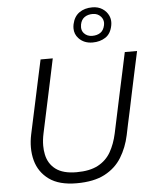

<svg xmlns="http://www.w3.org/2000/svg" viewBox="-64 -1036 868 1098"><g transform="rotate(-5 370.5 -487.0)"><path d="M331.5 10.5Q231 10.5 173.5 -31.2Q116 -73 97.5 -141.5Q88 -177 88 -216Q88 -251.5 96 -290Q102.5 -320.5 113 -369.2Q123.5 -418 135.5 -473.5Q150 -540.5 162 -597.5Q174 -654 187 -713H257Q244.5 -654 232.5 -597Q220 -540 206 -473L167 -290.5Q159 -253.5 159 -220Q159 -194 164 -170Q175 -115.5 217 -84Q259 -52.5 336 -52.5Q412.5 -52.5 460 -78Q507.5 -103.5 533.5 -149Q559.5 -194.5 572.5 -254.5L619 -473Q633.5 -540 645.8 -597Q658 -654 670.5 -713H741Q728 -654 716 -597.5Q704 -540.5 689.5 -473Q680 -427 670.5 -382Q660.5 -336.5 652.5 -299.2Q644.5 -262 640 -239Q625 -168.5 590.2 -112Q555.5 -55.5 493 -22.5Q430.5 10.5 331.5 10.5ZM492.5 -783.5Q442.5 -783.5 412.5 -816Q390 -840 390 -873.5Q390 -885 392.5 -897Q402 -941 432.5 -962.5Q463 -984 507.5 -984Q541 -984 565.2 -968.2Q589.5 -952.5 601 -927Q608.5 -910 608.5 -891Q608.5 -881.5 606.5 -871Q597.5 -824 566.2 -803.8Q535 -783.5 492.5 -783.5ZM494 -821.5Q521 -821.5 540 -834Q559 -846.5 565.5 -876.5Q567 -883.5 567 -889.5Q567 -910.5 553 -926Q535 -946 506.5 -946Q478.5 -946 459.5 -932.8Q440.5 -919.5 435 -892Q433.5 -883.5 433.5 -876Q433.5 -855 446.5 -841Q464.5 -821.5 494 -821.5Z"/></g></svg>

Font: Heraclito Light
Style: Italic
Weight: 300
Italic angle: -12°
Designer: Kostas Bartsokas (font) & Cristiano Sobral (main changes)
Foundry: Kostas Bartsokas (font) & Cristiano Sobral (main changes)
Version: Version 1.00;July 8, 2020;FontCreator 13.0.0.2655 64-bit